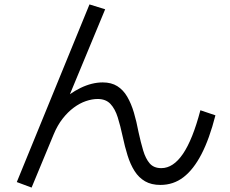

<svg xmlns="http://www.w3.org/2000/svg" viewBox="-20 -803 1040 869"><path d="M123 46 56 21 385 -783 456 -761 273 -320 249 -337Q293 -380 344.5 -405Q396 -430 445 -430Q484 -430 511 -413Q538 -396 556 -365Q574 -334 586 -293.5Q598 -253 607 -205Q617 -159 628 -122Q639 -85 657.5 -63.5Q676 -42 710 -42Q764 -42 808 -106.5Q852 -171 887 -304L955 -281Q928 -175 892 -105.5Q856 -36 810.5 -1Q765 34 706 34Q665 34 636.5 17.5Q608 1 589 -29Q570 -59 557.5 -99Q545 -139 535 -186Q525 -233 513 -271.5Q501 -310 480 -332.5Q459 -355 422 -355Q397 -355 369 -345.5Q341 -336 314 -316Q287 -296 263.5 -266Q240 -236 223 -195Z"/></svg>

Font: M PLUS 1
Style: Regular
Weight: 400
Designer: Coji Morishita
Foundry: UNDERFOREST DESIGN
Version: Version 1.001